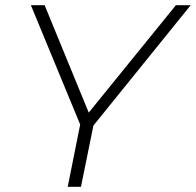

<svg xmlns="http://www.w3.org/2000/svg" viewBox="-20 -720 755 740"><path d="M241 0 289 -240 99 -700H152L322 -286L658 -700H715L340 -236L292 0Z"/></svg>

Font: Montserrat Light
Style: Italic
Weight: 300
Italic angle: -11.3°
Designer: Julieta Ulanovsky
Foundry: Julieta Ulanovsky
Version: Version 9.000; ttfautohint (v1.8.4.7-5d5b)